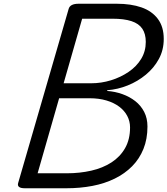

<svg xmlns="http://www.w3.org/2000/svg" viewBox="-20 -1006 895 1026"><path d="M113 0Q69 0 77 -28L347 -959Q355 -986 400 -986H604Q680 -986 736 -966.5Q792 -947 823.5 -905Q855 -863 855 -798Q855 -739 829 -691Q803 -643 759.5 -607Q716 -571 662.5 -549.5Q609 -528 554 -524L552 -520Q595 -517 634 -503Q673 -489 703 -465.5Q733 -442 750.5 -408Q768 -374 768 -330Q768 -263 746.5 -210Q725 -157 686 -117.5Q647 -78 593 -51.5Q539 -25 473.5 -12.5Q408 0 335 0ZM181 -80H337Q406 -80 467.5 -94Q529 -108 575.5 -138Q622 -168 648.5 -214.5Q675 -261 675 -325Q675 -358 660 -386.5Q645 -415 617 -436Q589 -457 549 -469Q509 -481 458 -481H296ZM320 -561H467Q521 -561 573 -577Q625 -593 667.5 -622Q710 -651 734.5 -691.5Q759 -732 759 -782Q759 -825 740.5 -852.5Q722 -880 682.5 -893Q643 -906 581 -906H419Z"/></svg>

Font: Playwrite AU SA
Style: Regular
Weight: 400
Designer: Veronika Burian, José Scaglione
Foundry: TypeTogether
Version: Version 1.002